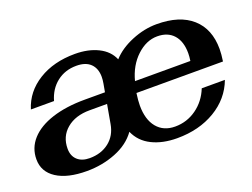

<svg xmlns="http://www.w3.org/2000/svg" viewBox="-84 -674 1124 857"><g transform="rotate(-20 478.0 -245.0)"><path d="M527 -242Q522 -207 522 -184Q522 -117 553 -79.5Q584 -42 639 -42Q695 -42 740.5 -74.5Q786 -107 808 -162H918Q888 -82 811 -36Q734 10 630 10Q561 10 510.5 -15Q460 -40 438 -90Q403 -41 338.5 -15.5Q274 10 201 10Q109 10 57.5 -23.5Q6 -57 6 -116Q6 -170 42 -210Q78 -250 144.5 -271.5Q211 -293 300 -293H396L403 -332Q406 -349 406 -363Q406 -403 383 -425.5Q360 -448 316 -448Q262 -448 223 -417.5Q184 -387 169 -334H59Q83 -411 155 -455.5Q227 -500 328 -500Q391 -500 437.5 -477Q484 -454 502 -411Q538 -451 597.5 -475.5Q657 -500 716 -500Q825 -500 884 -447.5Q943 -395 943 -300Q943 -275 938 -242ZM539 -294H802Q805 -314 805 -330Q805 -386 777.5 -417Q750 -448 700 -448Q648 -448 602.5 -405.5Q557 -363 539 -294ZM387 -241H304Q236 -241 194.5 -206Q153 -171 153 -113Q153 -79 174 -59.5Q195 -40 232 -40Q287 -40 324.5 -69.5Q362 -99 371 -151Z"/></g></svg>

Font: Fahkwang
Style: Bold Italic
Weight: 700
Italic angle: -10°
Designer: Suppakit Chalermlarp | Katatrad Co.,Ltd.
Foundry: Cadson Demak Co.,Ltd.
Version: Version 1.000; ttfautohint (v1.6)